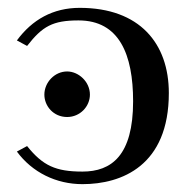

<svg xmlns="http://www.w3.org/2000/svg" viewBox="-20 -459 486 489"><path d="M190 -22C122 -22 89 -37 49 -87L23 -73C62 -20 123 10 190 10C290 10 410 -37 410 -222C410 -348 336 -439 183 -439C115 -439 62 -409 23 -356L49 -342C88 -392 114 -407 180 -407C284 -407 319 -320 319 -201C319 -63 264 -22 190 -22ZM151 -161C184 -161 209 -188 209 -218C209 -251 180 -277 151 -277C119 -277 93 -249 93 -218C93 -189 116 -161 151 -161Z"/></svg>

Font: Libertinus Serif
Style: Regular
Weight: 400
Designer: Philipp H. Poll, Khaled Hosny
Foundry: Caleb Maclennan
Version: Version 7.050;RELEASE